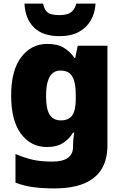

<svg xmlns="http://www.w3.org/2000/svg" viewBox="-20 -807 683 1067"><path d="M243 -563Q301 -563 336.5 -540.5Q372 -518 394 -485H398L412 -553H577V1Q577 79 545 132Q513 185 447.5 212.5Q382 240 282 240Q215 240 164 233Q113 226 66 208V49Q116 70 161 80.5Q206 91 271 91Q329 91 357.5 70Q386 49 386 9V-1Q386 -14 387.5 -32Q389 -50 392 -70H386Q367 -37 332 -13.5Q297 10 240 10Q152 10 97 -63Q42 -136 42 -276Q42 -416 98 -489.5Q154 -563 243 -563ZM315 -415Q289 -415 271 -399Q253 -383 244.5 -351.5Q236 -320 236 -273Q236 -201 256 -169.5Q276 -138 318 -138Q341 -138 357 -145.5Q373 -153 382.5 -167.5Q392 -182 396.5 -204Q401 -226 401 -256V-279Q401 -322 393.5 -352.5Q386 -383 367.5 -399Q349 -415 315 -415ZM511 -787Q508 -733 483.5 -692Q459 -651 416 -628.5Q373 -606 312 -606Q217 -606 168.5 -654.5Q120 -703 116 -787H219Q226 -759 237 -745.5Q248 -732 266.5 -727.5Q285 -723 312 -723Q334 -723 352 -728Q370 -733 383.5 -747Q397 -761 404 -787Z"/></svg>

Font: Noto Sans Hebrew Black
Style: Regular
Weight: 900
Designer: Monotype Design Team
Foundry: Monotype Imaging Inc.
Version: Version 2.003